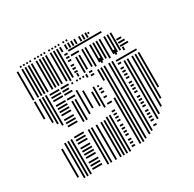

<svg xmlns="http://www.w3.org/2000/svg" viewBox="-129 -707 856 845"><g transform="rotate(-30 298.5 -284.0)"><path d="M52 -16H44V-160H52ZM52 -312H44V-400H52ZM76 0H68V-176H76ZM76 -280H68V-400H76ZM92 0H84V-176H92ZM92 -264H84V-400H92ZM108 0H100V-176H108ZM108 -248H100V-400H108ZM168 -12H120V-20H168ZM168 -28H120V-36H168ZM168 -44H120V-52H168ZM168 -68H120V-76H168ZM168 -84H120V-92H168ZM168 -100H120V-108H168ZM168 -116H120V-124H168ZM168 -140H120V-148H168ZM168 -156H120V-164H168ZM168 -172H120V-180H168ZM168 -228H120V-236H168ZM168 -244H120V-252H168ZM168 -260H120V-268H168ZM168 -284H120V-292H168ZM168 -300H120V-308H168ZM168 -316H120V-324H168ZM168 -332H120V-340H168ZM168 -356H120V-364H168ZM168 -372H120V-380H168ZM168 -388H120V-396H168ZM196 0H188V-176H196ZM196 -216H188V-320H196ZM212 0H204V-176H212ZM212 -216H204V-320H212ZM216 -332H176V-340H216ZM216 -356H176V-364H216ZM208 -372H176V-380H208ZM216 -388H176V-396H216ZM236 0H228V-176H236ZM236 -232H228V-352H236ZM236 -384H228V-392H236ZM260 0H252V-176H260ZM260 -248H252V-336H260ZM260 -384H252V-392H260ZM276 0H268V-176H276ZM276 -384H268V-392H276ZM292 0H284V-184H292ZM292 -240H284V-312H292ZM292 -384H284V-392H292ZM308 0H300V-184H308ZM308 -224H300V-328H308ZM308 -376H300V-392H308ZM336 -12H320V-20H336ZM336 -28H320V-36H336ZM336 -44H320V-52H336ZM336 -68H320V-76H336ZM336 -84H320V-92H336ZM336 -100H320V-108H336ZM336 -116H320V-124H336ZM336 -140H320V-148H336ZM336 -156H320V-164H336ZM336 -172H320V-180H336ZM336 -188H320V-196H336ZM343 -228H320V-236H343ZM336 -260H320V-268H336ZM336 -284H320V-292H336ZM336 -300H320V-308H336ZM328 -316H320V-324H328ZM336 -372H320V-380H336ZM336 -388H320V-396H336ZM236 -400H228V-424H236ZM276 -400H268V-416H276ZM308 -400H300V-424H308ZM364 -8H356V-240H364ZM364 -328H356V-384H364ZM380 -8H372V-384H380ZM396 -16H388V-384H396ZM420 -24H412V-384H420ZM436 -32H428V-384H436ZM464 -44H448V-52H464ZM464 -68H448V-76H464ZM464 -84H448V-92H464ZM464 -100H448V-108H464ZM464 -116H448V-124H464ZM464 -140H448V-148H464ZM464 -156H448V-164H464ZM464 -172H448V-180H464ZM464 -188H448V-196H464ZM464 -212H448V-220H464ZM464 -228H448V-236H464ZM464 -244H448V-252H464ZM464 -260H448V-268H464ZM464 -284H448V-292H464ZM464 -300H448V-308H464ZM464 -316H448V-324H464ZM464 -332H448V-340H464ZM464 -356H448V-364H464ZM464 -372H448V-380H464ZM484 -64H476V-360H484ZM500 -80H492V-360H500ZM524 -104H516V-360H524ZM540 -136H532V-360H540ZM556 -184H548V-360H556ZM552 -372H464V-380H552ZM364 -400H356V-416H364ZM396 -400H388V-424H396ZM436 -400H428V-416H436ZM468 -400H460V-424H468ZM508 -400H500V-416H508ZM52 -408H44V-528H52ZM76 -408H68V-528H76ZM92 -408H84V-528H92ZM108 -408H100V-528H108ZM124 -408H116V-528H124ZM148 -408H140V-528H148ZM164 -408H156V-528H164ZM180 -408H172V-528H180ZM196 -408H188V-528H196ZM220 -408H212V-528H220ZM236 -408H228V-528H236ZM252 -408H244V-528H252ZM280 -420H264V-428H280ZM280 -436H264V-444H280ZM280 -452H264V-460H280ZM280 -476H264V-484H280ZM280 -492H264V-500H280ZM280 -508H264V-516H280ZM308 -408H300V-480H308ZM324 -408H316V-480H324ZM328 -492H288V-500H328ZM328 -516H288V-524H328ZM348 -408H340V-472H348ZM364 -408H356V-472H364ZM388 -408H380V-472H388ZM404 -408H396V-472H404ZM420 -408H412V-472H420ZM436 -408H428V-472H436ZM460 -408H452V-472H460ZM476 -408H468V-472H476ZM492 -408H484V-472H492ZM536 -420H496V-428H536ZM528 -436H496V-444H528ZM520 -452H496V-460H520ZM348 -472H340V-496H348ZM364 -472H356V-496H364ZM388 -472H380V-496H388ZM404 -472H396V-496H404ZM420 -472H412V-496H420ZM436 -472H428V-496H436ZM460 -472H452V-496H460ZM476 -472H468V-496H476ZM492 -472H484V-496H492ZM456 -516H328V-524H456ZM52 -528H44V-552H52ZM76 -528H68V-552H76ZM92 -528H84V-552H92ZM108 -528H100V-552H108ZM124 -528H116V-552H124ZM148 -528H140V-552H148ZM164 -528H156V-552H164ZM180 -528H172V-552H180ZM196 -528H188V-552H196ZM220 -528H212V-552H220ZM236 -528H228V-552H236ZM252 -528H244V-552H252ZM268 -528H260V-552H268ZM292 -528H284V-552H292ZM308 -528H300V-552H308ZM324 -528H316V-552H324ZM340 -528H332V-552H340ZM364 -528H356V-552H364ZM380 -528H372V-552H380ZM396 -528H388V-552H396ZM408 -540H400V-548H408ZM76 -560H68V-568H76ZM92 -560H84V-568H92ZM108 -560H100V-568H108ZM124 -560H116V-568H124ZM148 -560H140V-568H148ZM164 -560H156V-568H164ZM180 -560H172V-568H180ZM196 -560H188V-568H196ZM220 -560H212V-568H220ZM236 -560H228V-568H236ZM252 -560H244V-568H252ZM268 -560H260V-568H268ZM292 -560H284V-568H292ZM308 -560H300V-568H308Z"/></g></svg>

Font: Rubik Lines
Style: Regular
Weight: 400
Designer: Hubert and Fischer, NaN
Foundry: Hubert and Fischer, NaN
Version: Version 2.201